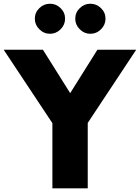

<svg xmlns="http://www.w3.org/2000/svg" viewBox="-41 -1019 758 1039"><path d="M230 -836.2Q196.2 -836.2 171.9 -860.6Q147.5 -885 147.5 -917.5Q147.5 -951.2 171.9 -975Q196.2 -998.8 230 -998.8Q262.5 -998.8 286.9 -975Q311.2 -951.2 311.2 -917.5Q311.2 -885 286.9 -860.6Q262.5 -836.2 230 -836.2ZM447.5 -836.2Q415 -836.2 390.6 -860.6Q366.2 -885 366.2 -917.5Q366.2 -951.2 390.6 -975Q415 -998.8 447.5 -998.8Q481.2 -998.8 505.6 -975Q530 -951.2 530 -917.5Q530 -885 505.6 -860.6Q481.2 -836.2 447.5 -836.2ZM696.2 -750 433.8 -353.8V0H242.5V-352.5L-21.2 -750H191.2L338.8 -515L486.2 -750Z"/></svg>

Font: Now Alt Black
Style: Regular
Weight: 900
Designer: Alfredo Marco Pradil
Foundry: Alfredo Marco Pradil
Version: Version 1.002;PS 001.002;hotconv 1.0.88;makeotf.lib2.5.64775